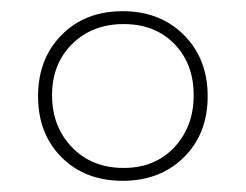

<svg xmlns="http://www.w3.org/2000/svg" viewBox="-20 -744 440 343"><path d="M199 -421Q132 -421 90 -463Q48 -505 48 -572Q48 -639 90 -681.5Q132 -724 199 -724Q266 -724 308.5 -681.5Q351 -639 351 -572Q351 -505 308.5 -463Q266 -421 199 -421ZM201 -444Q257 -444 291.5 -481Q326 -518 326 -574Q326 -630 291.5 -665.5Q257 -701 201 -701Q145 -701 109 -665.5Q73 -630 73 -574Q73 -518 108.5 -481Q144 -444 201 -444Z"/></svg>

Font: Noto Serif Tamil Thin
Style: Italic
Weight: 100
Italic angle: -12°
Designer: Indian Type Foundry, Tom Grace, and the Monotype Design Team
Foundry: Monotype Imaging Inc.
Version: Version 2.003; ttfautohint (v1.8.4.7-5d5b)